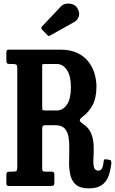

<svg xmlns="http://www.w3.org/2000/svg" viewBox="-20 -1023 632 1056"><path d="M592 -121.5Q587.5 -81.5 575.5 -51.2Q563.5 -21 538.2 -4Q513 13 468.5 13Q422.5 13 399.5 -5.8Q376.5 -24.5 368.2 -55.5Q360 -86.5 360 -123.8Q360 -161 361 -198Q362 -235 357.5 -266Q353 -297 336.2 -315.8Q319.5 -334.5 282.5 -334.5H233.5Q218 -334.5 215 -329.8Q212 -325 212 -309V-97Q212 -85.5 215.2 -82.2Q218.5 -79 230.5 -79H261Q272.5 -79 275.8 -75.2Q279 -71.5 279 -59.5V-21Q279 -7.5 275.2 -3.8Q271.5 0 258.5 0H32Q21.5 0 18.2 -3.2Q15 -6.5 15 -17V-60Q15 -72 18.8 -75.5Q22.5 -79 33.5 -79H49.5Q65.5 -79 70.2 -82.5Q75 -86 75 -102V-646.5Q75 -663 70.2 -667Q65.5 -671 49.5 -671H34.5Q20.5 -671 17.8 -675.8Q15 -680.5 15 -694.5V-732.5Q15 -743 18 -746.5Q21 -750 31.5 -750H310.5Q368 -750 406.5 -731.2Q445 -712.5 467.8 -682Q490.5 -651.5 500.5 -616.2Q510.5 -581 510.5 -548Q510.5 -487 490.5 -447.2Q470.5 -407.5 432.5 -379.5Q419.5 -369.5 418.8 -361.8Q418 -354 434.5 -343Q469 -320.5 481.8 -288Q494.5 -255.5 495.2 -220Q496 -184.5 494 -153.8Q492 -123 496.8 -103.8Q501.5 -84.5 522 -84.5Q533.5 -84.5 540.5 -96.2Q547.5 -108 550.5 -138.5Q552 -149.5 564.5 -146.5L584.5 -143.5Q594.5 -141 592 -121.5ZM230.5 -415.5H292.5Q326 -415.5 348 -447.5Q370 -479.5 370 -542.5Q370 -605.5 348 -638.2Q326 -671 292.5 -671H229Q212.5 -671 212.2 -667.5Q212 -664 212 -647.5V-439Q212 -423 213 -419.2Q214 -415.5 230.5 -415.5ZM240 -830.5 211 -860.5Q203 -869.5 211 -877.5L315 -987.5Q325.5 -999 342.8 -1002.2Q360 -1005.5 377 -1000.2Q394 -995 403.5 -981Q420 -956.5 413.8 -934.5Q407.5 -912.5 388.5 -902L258 -829Q252 -825 248.5 -825Q245 -825 240 -830.5Z"/></svg>

Font: Besley* Condensed Semi
Style: Regular
Weight: 600
Width: 3
Designer: Owen Earl
Foundry: indestructible type*
Version: Version 3.000; ttfautohint (v1.8.3)